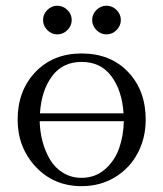

<svg xmlns="http://www.w3.org/2000/svg" viewBox="-20 -637 562 664"><path d="M41 -223.1Q41 -323.2 102.3 -387.7Q163.6 -452.1 262.2 -452.1Q361.8 -452.1 422.9 -388.2Q483.9 -324.2 483.9 -223.1Q483.9 -160.2 456.5 -107.9Q429.2 -55.7 378.2 -24.4Q327.1 6.8 262.2 6.8Q166 6.8 103.5 -60.3Q41 -127.4 41 -223.1ZM117.2 -217.8Q118.2 -180.7 127.4 -146.5Q136.7 -112.3 153.8 -84Q170.9 -55.7 199 -38.8Q227.1 -22 262.2 -22Q309.1 -22 342.8 -51.3Q376.5 -80.6 391.8 -123.8Q407.2 -167 408.2 -217.8ZM118.2 -245.1H407.2Q402.3 -323.2 365.5 -373Q328.6 -422.9 262.2 -422.9Q196.3 -422.9 159.7 -373Q123 -323.2 118.2 -245.1ZM143.6 -533Q128.9 -547.9 128.9 -567.9Q128.9 -587.9 143.6 -602.5Q158.2 -617.2 178.2 -617.2Q198.2 -617.2 213.1 -602.5Q228 -587.9 228 -567.9Q228 -547.9 213.1 -533Q198.2 -518.1 178.2 -518.1Q158.2 -518.1 143.6 -533ZM313.5 -533Q298.8 -547.9 298.8 -567.9Q298.8 -587.9 313.5 -602.5Q328.1 -617.2 348.1 -617.2Q368.2 -617.2 383.1 -602.5Q397.9 -587.9 397.9 -567.9Q397.9 -547.9 383.1 -533Q368.2 -518.1 348.1 -518.1Q328.1 -518.1 313.5 -533Z"/></svg>

Font: Dihjauti
Style: Regular
Weight: 400
Designer: T. Christopher White
Version: Version 3.0.0